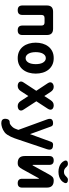

<svg xmlns="http://www.w3.org/2000/svg" viewBox="952 -1778 1095 3040"><g transform="rotate(90 1500.0 -257.5)"><path d="M141 10Q103 10 84.5 -8.5Q66 -27 66 -65V-450Q66 -501 90.5 -525.5Q115 -550 166 -550H434Q485 -550 509.5 -525.5Q534 -501 534 -450V-65Q534 -27 515.5 -8.5Q497 10 459 10Q421 10 402.5 -8.5Q384 -27 384 -65V-365Q384 -391 372 -403Q360 -415 334 -415H266Q240 -415 228 -403Q216 -391 216 -365V-65Q216 -27 197.5 -8.5Q179 10 141 10Z M900 10Q838 10 792 -13Q746 -36 715.5 -75.5Q685 -115 670 -166.5Q655 -218 655 -275Q655 -332 670 -383.5Q685 -435 715.5 -474.5Q746 -514 792 -537Q838 -560 900 -560Q962 -560 1008 -537Q1054 -514 1084.5 -475Q1115 -436 1130 -384.5Q1145 -333 1145 -275Q1145 -218 1130 -166.5Q1115 -115 1084.5 -75.5Q1054 -36 1008 -13Q962 10 900 10ZM900 -115Q924 -115 942 -128Q960 -141 972 -163Q984 -185 989.5 -214Q995 -243 995 -275Q995 -308 989.5 -337Q984 -366 972 -387.5Q960 -409 942 -422Q924 -435 900 -435Q876 -435 858 -422Q840 -409 828 -387Q816 -365 810.5 -336Q805 -307 805 -275Q805 -243 810.5 -214Q816 -185 828 -163Q840 -141 858 -128Q876 -115 900 -115Z M1701 -466 1583 -285 1714 -84Q1730 -61 1730 -43.5Q1730 -26 1720.5 -14Q1711 -2 1694 4Q1677 10 1659 10Q1634 10 1614.5 -1.5Q1595 -13 1580 -36L1500 -158L1420 -36Q1405 -13 1385 -1.5Q1365 10 1339 10Q1321 10 1305 4Q1289 -2 1279.5 -14Q1270 -26 1270 -43.5Q1270 -61 1286 -84L1417 -284L1297 -466Q1282 -488 1282.5 -505.5Q1283 -523 1293 -535Q1303 -547 1319.5 -553.5Q1336 -560 1354 -560Q1379 -560 1399 -547.5Q1419 -535 1434 -512L1500 -411L1566 -512Q1581 -535 1601 -547.5Q1621 -560 1647 -560Q1665 -560 1681.5 -554Q1698 -548 1707.5 -536Q1717 -524 1716.5 -506.5Q1716 -489 1701 -466Z M2025 29 2036 0 1870 -455Q1865 -467 1863 -477.5Q1861 -488 1861 -497Q1861 -524 1879 -537Q1897 -550 1928 -550Q1952 -550 1964 -542Q1976 -534 1982 -518L2103 -185L2224 -517Q2230 -534 2241.5 -542Q2253 -550 2270 -550Q2310 -550 2329.5 -536.5Q2349 -523 2349 -494Q2349 -485 2347 -474Q2345 -463 2341 -451L2186 10Q2179 31 2168.5 60.5Q2158 90 2144 119.5Q2130 149 2112.5 175.5Q2095 202 2075 217Q2036 246 1997.5 258Q1959 270 1930 270Q1895 270 1877.5 254.5Q1860 239 1860 205V203Q1861 174 1874.5 155.5Q1888 137 1916 137Q1933 137 1945 130.5Q1957 124 1968 114Q1981 103 1989.5 93.5Q1998 84 2004.5 74Q2011 64 2015.5 53.5Q2020 43 2025 29Z M2450 -101V-490Q2450 -525 2467.5 -542.5Q2485 -560 2520 -560Q2555 -560 2572.5 -542.5Q2590 -525 2590 -490V-230Q2592 -224 2594 -224Q2596 -224 2597 -226L2600 -230L2743 -489Q2761 -522 2781 -541Q2801 -560 2839 -560Q2895 -560 2922.5 -532.5Q2950 -505 2950 -449V-60Q2950 -25 2932.5 -7.5Q2915 10 2880 10Q2845 10 2827.5 -7.5Q2810 -25 2810 -60V-320Q2808 -326 2806 -326Q2804 -326 2803 -325L2800 -320L2657 -61Q2639 -28 2619 -9Q2599 10 2561 10Q2505 10 2477.5 -17.5Q2450 -45 2450 -101ZM2526 -729Q2515 -754 2528 -769.5Q2541 -785 2572 -785Q2582 -785 2589.5 -783Q2597 -781 2603 -777Q2617 -769 2627.5 -756.5Q2638 -744 2655 -733Q2673 -722 2700 -722Q2727 -722 2745 -733Q2761 -743 2771.5 -755Q2782 -767 2794 -775Q2801 -780 2808.5 -782.5Q2816 -785 2827 -785Q2858 -785 2871.5 -769.5Q2885 -754 2874 -729Q2861 -700 2834 -677Q2783 -636 2700 -635Q2617 -636 2566 -677Q2538 -700 2526 -729Z"/></g></svg>

Font: Maple Mono NL ExtraBold
Style: Regular
Weight: 800
Monospace: yes
Designer: subframe7536
Version: Version 7.000